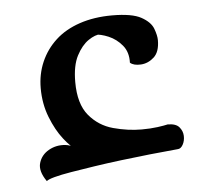

<svg xmlns="http://www.w3.org/2000/svg" viewBox="-38 -434 548 489"><g transform="rotate(-5 235.5 -190.0)"><path d="M63 13Q44 -14 50 -34.5Q56 -55 75.5 -66Q95 -77 118 -74.5Q141 -72 157 -51L146 -60Q132 -68 113.5 -91.5Q95 -115 81.5 -149.5Q68 -184 68 -224Q68 -260 81.5 -291Q95 -322 120 -345Q145 -368 182 -380.5Q219 -393 265 -393Q316 -393 339.5 -380Q363 -367 369.5 -349.5Q376 -332 376 -320Q376 -290 361 -276.5Q346 -263 327.5 -262Q309 -261 300 -269Q301 -296 286.5 -313.5Q272 -331 252 -339.5Q232 -348 215 -348H233Q218 -348 200.5 -336Q183 -324 170 -299Q157 -274 157 -232Q157 -176 181.5 -146.5Q206 -117 243 -107Q280 -97 315 -97Q338 -97 356 -99.5Q374 -102 382 -104Q403 -104 411.5 -94Q420 -84 420.5 -71.5Q421 -59 415.5 -49Q410 -39 402 -39Q368 -36 330.5 -32Q293 -28 256.5 -23.5Q220 -19 187 -14Q154 -9 127 -4.5Q100 0 83.5 4.5Q67 9 63 13Z"/></g></svg>

Font: El Messiri
Style: Regular
Weight: 400
Designer: Mohamed Gaber
Foundry: Kief Type Foundry
Version: Version 2.020